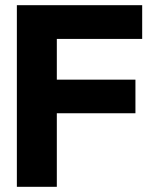

<svg xmlns="http://www.w3.org/2000/svg" viewBox="-20 -720 594 740"><path d="M45 0H199V-283.5H502V-413H199V-570H528V-700H45Z"/></svg>

Font: MCL Standard Bold
Style: Regular
Weight: 700
Designer: Květoslav Bartoš
Foundry: Florian Karsten
Version: Version 1.001;Glyphs 3.2.3 (3260)